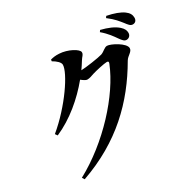

<svg xmlns="http://www.w3.org/2000/svg" viewBox="-190 -1063 1381 1351"><g transform="rotate(-30 500.0 -387.0)"><path d="M826 -667C843 -643 855 -629 872 -629C893 -629 908 -645 908 -666C908 -685 901 -702 879 -722C848 -750 801 -769 745 -783L736 -770C783 -730 807 -694 826 -667ZM915 -742C934 -717 945 -701 965 -701C985 -701 998 -715 998 -737C998 -760 988 -780 962 -799C934 -819 889 -836 832 -847L823 -834C876 -794 896 -765 915 -742ZM114 54 126 73C453 -42 659 -245 806 -499C824 -529 862 -539 862 -568C862 -609 761 -662 731 -662C709 -662 692 -638 666 -629C639 -620 523 -603 489 -603C502 -622 515 -640 526 -659C542 -686 556 -690 556 -711C556 -737 479 -779 412 -782C380 -784 362 -780 342 -775L340 -762C372 -744 396 -721 396 -702C396 -637 264 -440 103 -307L116 -289C245 -345 361 -444 448 -550C466 -536 482 -525 493 -525C513 -525 529 -532 550 -539C579 -548 651 -564 672 -564C684 -564 689 -559 683 -545C600 -336 368 -83 114 54Z"/></g></svg>

Font: Noto Serif JP
Style: Bold
Weight: 700
Designer: Ryoko NISHIZUKA 西塚涼子 (kana & ideographs); Frank Grießhammer (Latin, Greek & Cyrillic); Wenlong ZHANG 张文龙 (bopomofo); San
Foundry: Adobe
Version: Version 2.001;hotconv 1.1.0;makeotfexe 2.6.0